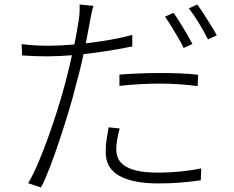

<svg xmlns="http://www.w3.org/2000/svg" viewBox="-20 -790 1040 852"><path d="M395 -764Q390 -750 385.5 -728.5Q381 -707 379 -694Q372 -656 363 -609.5Q354 -563 342.5 -512.5Q331 -462 317 -413Q304 -359 285 -296.5Q266 -234 245 -170.5Q224 -107 203 -52Q182 3 162 42L105 23Q128 -16 151 -70.5Q174 -125 196 -186.5Q218 -248 237 -309Q256 -370 270 -423Q279 -457 288.5 -497.5Q298 -538 306.5 -577Q315 -616 320.5 -648Q326 -680 329 -698Q332 -715 333 -735.5Q334 -756 333 -770ZM193 -587Q244 -587 308 -592.5Q372 -598 439.5 -608.5Q507 -619 567 -635V-584Q505 -571 437.5 -561Q370 -551 306.5 -545.5Q243 -540 191 -540Q160 -540 133 -541Q106 -542 78 -544L76 -594Q110 -590 138.5 -588.5Q167 -587 193 -587ZM510 -459Q548 -462 594 -464Q640 -466 687 -466Q732 -466 776.5 -464.5Q821 -463 859 -458L857 -408Q818 -413 776 -416Q734 -419 690 -419Q646 -419 601 -416.5Q556 -414 510 -409ZM511 -220Q504 -194 500 -171Q496 -148 496 -126Q496 -108 503 -90Q510 -72 529.5 -57Q549 -42 586 -33Q623 -24 684 -24Q732 -24 781.5 -29Q831 -34 873 -43L871 10Q831 16 783 20Q735 24 683 24Q571 24 510 -9.5Q449 -43 449 -116Q449 -142 452.5 -167Q456 -192 462 -225ZM750 -733Q763 -715 778 -691Q793 -667 808 -641.5Q823 -616 834 -595L795 -577Q786 -597 771 -622Q756 -647 741 -672Q726 -697 712 -716ZM855 -770Q869 -752 885 -727Q901 -702 916.5 -677Q932 -652 942 -633L903 -615Q886 -649 863 -687Q840 -725 818 -753Z"/></svg>

Font: Noto Sans JP Thin Light
Style: Regular
Weight: 300
Version: Version 2.004-H2;hotconv 1.0.118;makeotfexe 2.5.65603